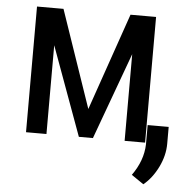

<svg xmlns="http://www.w3.org/2000/svg" viewBox="-51 -578 790 804"><g transform="rotate(5 344.0 -176.5)"><path d="M323.7 -119.6 183.6 -528.3H72.3V0H158.2V-373L294.4 0H353.5L486.8 -364.3V0H572.8V-528.3H465.3ZM580.6 174.3C605 154.5 625.2 128.1 641.4 95.2C657.5 62.3 665.5 29.5 665.5 -3.4V-74.2H577.1V7.3C575.8 52.6 559.9 96.5 529.3 139.2Z"/></g></svg>

Font: Roboto Condensed
Style: Regular
Weight: 400
Designer: Google
Version: Version 2.134; 2016